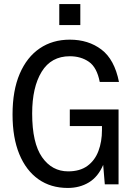

<svg xmlns="http://www.w3.org/2000/svg" viewBox="-20 -911 658 949"><path d="M325 -370H566V0H498L490 -96Q465 -37 419.5 -9.5Q374 18 315 18Q231 18 170 -25Q109 -68 75.5 -149Q42 -230 42 -345Q42 -464 77.5 -546.5Q113 -629 176.5 -672Q240 -715 325 -715Q417 -715 481.5 -666Q546 -617 568 -506H473Q459 -578 419.5 -605.5Q380 -633 325 -633Q233 -633 186 -556.5Q139 -480 139 -350Q139 -204 188 -134Q237 -64 317 -64Q375 -64 412 -91Q449 -118 466.5 -164.5Q484 -211 484 -268V-288H325ZM273 -891H377V-787H273Z"/></svg>

Font: Fragment Mono
Style: Regular
Weight: 400
Monospace: yes
Designer: Wei Huang based on Nimbus Sans by URW Studio, based on Helvetica by Max Miedinger.
Foundry: Wei Huang
Version: Version 1.021; ttfautohint (v1.8.4.7-5d5b)